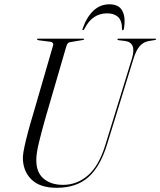

<svg xmlns="http://www.w3.org/2000/svg" viewBox="-20 -884 764 914"><path d="M481.5 -194 608 -605Q631 -681.5 575 -689L545.5 -692.5Q539 -693.5 539 -697Q539 -700 543.5 -700H720Q723.5 -700 723.5 -697.5Q723.5 -695 717.5 -693.5L685.5 -688Q662.5 -683.5 645.2 -664.5Q628 -645.5 615 -603L490 -197.5Q457.5 -91 400.5 -40.5Q343.5 10 250 10Q168 10 127.8 -31.5Q87.5 -73 89 -137.5Q89.5 -153.5 96.5 -186Q103.5 -218.5 113.8 -257Q124 -295.5 134.5 -329.5L232.5 -667Q235 -675 230.8 -679.8Q226.5 -684.5 220 -685L163 -692.5Q156.5 -693.5 156.5 -697Q156.5 -700 161 -700H377Q380.5 -700 380.5 -697.5Q380.5 -694.5 374 -693.5L314.5 -683.5Q307.5 -682.5 303 -678Q298.5 -673.5 295 -661L198 -328Q176 -250.5 164.8 -203.2Q153.5 -156 153 -127Q151 -66 186 -35Q221 -4 280.5 -4Q346.5 -4 398.8 -49.2Q451 -94.5 481.5 -194ZM490 -820.5Q456 -820.5 429 -803.2Q402 -786 381.5 -746Q378.5 -740 375 -740Q370.5 -740 373.5 -747.5Q391.5 -801 423.8 -832.2Q456 -863.5 501 -863.5Q546 -863.5 562.5 -832.2Q579 -801 570 -747.5Q568.5 -740 564.5 -740Q560.5 -740 561 -746Q560.5 -787 541.5 -803.8Q522.5 -820.5 490 -820.5Z"/></svg>

Font: Fraunces 144pt Light
Style: Italic
Weight: 300
Italic angle: -16°
Version: Version 1.000;[0bf87f6ff]